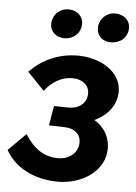

<svg xmlns="http://www.w3.org/2000/svg" viewBox="-59 -760 576 811"><g transform="rotate(5 229.5 -354.5)"><path d="M217 10C319 10 415 -52 415 -148C415 -196 392 -237 348 -263C407 -291 440 -337 440 -392C440 -474 353 -528 256 -528C171 -528 103 -494 52 -442L124 -367C152 -405 194 -431 239 -431C286 -431 312 -405 312 -373C312 -328 275 -305 234 -306L173 -307L159 -224L226 -222C271 -221 294 -195 294 -164C294 -120 258 -89 209 -89C151 -89 106 -118 68 -179L-6 -105C38 -26 127 10 217 10ZM192 -596C228 -596 261 -622 261 -663C261 -695 235 -719 200 -719C162 -719 131 -691 131 -651C131 -620 156 -596 192 -596ZM389 -596C427 -596 460 -622 460 -663C460 -695 434 -719 397 -719C360 -719 329 -691 329 -651C329 -619 353 -596 389 -596Z"/></g></svg>

Font: Fixel Text 20240404 SemiBold
Style: Italic
Weight: 600
Width: 4
Italic angle: -10°
Designer: AlfaBravo + MacPaw
Foundry: Kyrylo Tkachov, Marchela Mozhyna, Serhii Makarenko, Maria Weinstein, Zakhar Kryvoshyya
Version: Version 1.211;Glyphs 3.2 (3225)